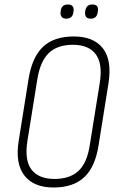

<svg xmlns="http://www.w3.org/2000/svg" viewBox="-20 -825 521 853"><path d="M218 8Q130 8 88.5 -45Q47 -98 63 -199L107 -475Q123 -572 171.5 -617.5Q220 -663 308 -663Q396 -663 437 -610.5Q478 -558 462 -455L418 -180Q403 -83 354 -37.5Q305 8 218 8ZM222 -30Q290 -30 328.5 -65.5Q367 -101 379 -181L423 -455Q437 -542 405.5 -584Q374 -626 304 -626Q235 -626 197 -589.5Q159 -553 146 -474L102 -200Q88 -113 120 -71.5Q152 -30 222 -30ZM383 -742Q369 -742 363 -749.5Q357 -757 358 -770L359 -778Q364 -805 390 -805Q405 -805 411 -798Q417 -791 415 -777L414 -770Q410 -742 383 -742ZM274 -742Q261 -742 254.5 -749.5Q248 -757 249 -770L250 -778Q254 -805 281 -805Q296 -805 302 -798Q308 -791 307 -777L306 -770Q302 -742 274 -742Z"/></svg>

Font: Sofia Sans Condensed ExtraLight
Style: Italic
Weight: 250
Italic angle: -9°
Version: Version 4.100